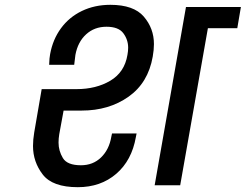

<svg xmlns="http://www.w3.org/2000/svg" viewBox="-20 -769 1020 797"><path d="M244 -310 226 -212Q223 -194 223 -177Q223 -143 241 -113Q259 -83 316 -83Q366 -83 399.5 -115.5Q433 -148 442 -201L445 -215H547L544 -200Q527 -103 462.5 -47.5Q398 8 303 8Q198 8 157.5 -44.5Q117 -97 117 -163Q117 -189 122 -219L153 -399H297Q379 -399 438 -434Q497 -469 509 -541Q512 -557 512 -571Q512 -604 492 -631Q472 -658 422 -658Q372 -658 337.5 -626.5Q303 -595 293 -541Q291 -528 288 -500H184Q185 -530 188 -544Q199 -605 233 -651.5Q267 -698 320 -723.5Q373 -749 438 -749Q535 -749 577 -700Q619 -651 619 -586Q619 -562 614 -534Q595 -425 513.5 -367.5Q432 -310 319 -310ZM980 -740 965 -652H843L728 0H622L752 -740Z"/></svg>

Font: Fz Poppins Med
Style: Italic
Weight: 500
Italic angle: -10°
Designer: Ninad Kale (Devanagari), Jonny Pinhorn (Latin)
Foundry: Indian Type Foundry
Version: Vit hóa bi Vntype.Com & FontZin.Com